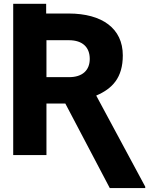

<svg xmlns="http://www.w3.org/2000/svg" viewBox="-20 -797 814 987"><path d="M544.4 169.9H726.6V162.6L474.6 -305.7C557.1 -340.8 611.3 -397 611.3 -512.2C611.3 -651.9 503.9 -727.1 334 -727.5H217.3V-777.3H47.9V0H218.8V-264.6H315.9ZM218.8 -400.4V-590.3H334C404.3 -590.3 441.4 -554.2 441.4 -494.1C441.4 -436 403.8 -399.9 334 -400.4Z"/></svg>

Font: Inter ExtraBold
Style: Regular
Weight: 800
Designer: Rasmus Andersson
Foundry: rsms
Version: Version 4.001;git-9221beed3